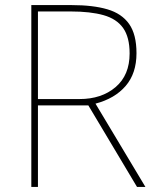

<svg xmlns="http://www.w3.org/2000/svg" viewBox="-20 -734 617 754"><path d="M262 -714Q345 -714 401.5 -697.5Q458 -681 487 -640Q516 -599 516 -525Q516 -446 473.5 -396.5Q431 -347 355 -327L551 0H518L327 -320H129V0H103V-714ZM257 -689H129V-345H292Q379 -345 434 -392Q489 -439 489 -524Q489 -588 463.5 -624Q438 -660 386.5 -674.5Q335 -689 257 -689Z"/></svg>

Font: Noto Sans Myanmar Thin
Style: Regular
Weight: 100
Designer: Monotype Design Team
Foundry: Monotype Imaging Inc.
Version: Version 2.107; ttfautohint (v1.8.4.7-5d5b)